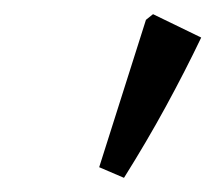

<svg xmlns="http://www.w3.org/2000/svg" viewBox="-20 -780 304 271"><path d="M155 -529 120 -544 186 -752 196 -760 264 -727Q241 -679 214 -629.5Q187 -580 155 -529Z"/></svg>

Font: Piazzolla Medium
Style: Italic
Weight: 500
Italic angle: -11.3°
Designer: Juan Pablo del Peral
Foundry: Huerta Tipografica
Version: Version 1.330